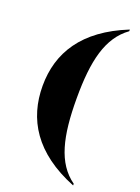

<svg xmlns="http://www.w3.org/2000/svg" viewBox="-171 -854 782 1074"><g transform="rotate(20 220.0 -317.0)"><path d="M408 147V137C294 56 260 -93 260 -319C260 -542 294 -689 408 -771V-781C156 -680 57 -515 57 -319C57 -121 156 46 408 147Z"/></g></svg>

Font: Noto Serif Display Black
Style: Regular
Weight: 900
Designer: Monotype Design Team
Foundry: Monotype Imaging Inc.
Version: Version 2.009